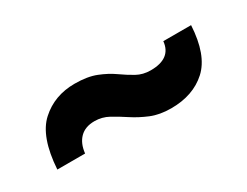

<svg xmlns="http://www.w3.org/2000/svg" viewBox="-34 -606 623 485"><g transform="rotate(-30 277.5 -364.0)"><path d="M367 -276Q333.5 -276 308.2 -286.5Q283 -297 262.5 -310.5Q242 -324 223 -334.5Q204 -345 182 -345Q155 -345 139.5 -329.5Q124 -314 121 -286H40Q46 -378.5 86.5 -415.2Q127 -452 186 -452Q223 -452 248.2 -442Q273.5 -432 292.5 -418.5Q311.5 -405 329.5 -395Q347.5 -385 370 -385Q429.5 -385 434 -433H515Q510.5 -348.5 470.8 -312.2Q431 -276 367 -276Z"/></g></svg>

Font: Big Shoulders Stencil Text Black
Style: Regular
Weight: 900
Designer: Patric King
Foundry: XO Type Co
Version: Version 1.000